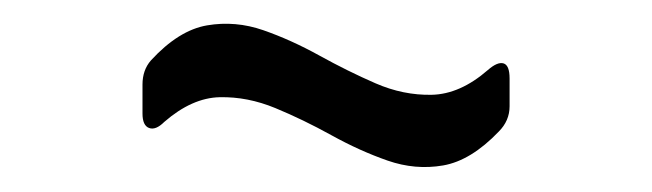

<svg xmlns="http://www.w3.org/2000/svg" viewBox="-20 -351 540 159"><path d="M116 -250Q109 -243 103.5 -245Q98 -247 98 -257V-281Q98 -293 105 -301Q128 -326 151.5 -330Q175 -334 198 -326Q221 -318 244.5 -305Q268 -292 291 -282Q314 -272 337.5 -272.5Q361 -273 384 -293Q392 -300 397 -298.5Q402 -297 402 -286V-263Q402 -251 393 -242Q370 -218 347 -214Q324 -210 301 -218Q278 -226 254.5 -239Q231 -252 208 -261.5Q185 -271 162 -270.5Q139 -270 116 -250Z"/></svg>

Font: Pitagon Sans
Style: Regular
Weight: 400
Designer: Travis Tran
Foundry: Pitagon
Version: Version 1.001; ttfautohint (v1.8.4.7-5d5b);gftools[0.9.26]